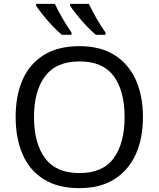

<svg xmlns="http://www.w3.org/2000/svg" viewBox="-20 -964 821 994"><path d="M720 -358Q720 -247 682.5 -164.5Q645 -82 572 -36Q499 10 391 10Q280 10 206.5 -36Q133 -82 97 -165Q61 -248 61 -359Q61 -469 97 -551Q133 -633 206.5 -679Q280 -725 392 -725Q499 -725 572 -679.5Q645 -634 682.5 -551.5Q720 -469 720 -358ZM156 -358Q156 -223 213 -145.5Q270 -68 391 -68Q513 -68 569 -145.5Q625 -223 625 -358Q625 -493 569 -569.5Q513 -646 392 -646Q271 -646 213.5 -569.5Q156 -493 156 -358ZM440 -944Q456 -910 480.5 -867.5Q505 -825 526 -796V-784H476Q454 -802 427 -830.5Q400 -859 377 -888Q354 -917 343 -934V-944ZM264 -944Q280 -910 304.5 -867.5Q329 -825 350 -796V-784H300Q278 -802 251 -830.5Q224 -859 201 -888Q178 -917 167 -934V-944Z"/></svg>

Font: RS Noto Sans
Style: Regular
Weight: 400
Designer: Monotype Design Team
Foundry: Monotype Imaging Inc.
Version: Version 3.10